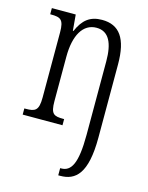

<svg xmlns="http://www.w3.org/2000/svg" viewBox="-118 -618 720 932"><g transform="rotate(15 242.5 -152.0)"><path d="M267 240H277C353 240 408 195 408 13V-355C408 -486 365 -544 278 -544C218 -544 183 -516 157 -456H154L147 -536H27V-505H31C79 -505 96 -497 96 -433V-105C96 -39 78 -31 31 -31H24V0H224V-31H220C172 -31 156 -38 156 -103V-326C156 -434 194 -500 262 -500C325 -500 349 -444 349 -355V15C349 161 321 204 272 204H267Z"/></g></svg>

Font: Noto Serif Georgian ExtraCondensed Light
Style: Regular
Weight: 300
Width: 2
Designer: Monotype Design Team, Akaki Razmadze
Foundry: Google LLC
Version: Version 2.003